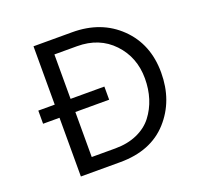

<svg xmlns="http://www.w3.org/2000/svg" viewBox="-119 -804 968 934"><g transform="rotate(-20 365.0 -337.0)"><path d="M350 0H146V-304H61V-372H146V-674H346Q496 -674 591 -581.5Q686 -489 686 -342Q686 -196 597.5 -98Q509 0 350 0ZM403 -304H228V-71H350Q414 -71 463.5 -93Q513 -115 542.5 -153.5Q572 -192 587 -239.5Q602 -287 602 -342Q602 -452 531 -527Q460 -602 345 -602H228V-372H403Z"/></g></svg>

Font: Hind Guntur
Style: Regular
Weight: 400
Designer: Manushi Parikh, Hitesh Malaviya
Foundry: Indian Type Foundry
Version: Version 1.002;PS 1.0;hotconv 1.0.86;makeotf.lib2.5.63406; tt